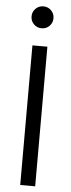

<svg xmlns="http://www.w3.org/2000/svg" viewBox="-60 -929 356 959"><g transform="rotate(5 117.5 -449.5)"><path d="M80 0V-700H155V0ZM118 -789Q95 -789 79 -805Q63 -821 63 -844Q63 -867 79 -883Q95 -899 118 -899Q141 -899 157 -883Q173 -867 173 -844Q173 -821 157 -805Q141 -789 118 -789Z"/></g></svg>

Font: Fustat
Style: Regular
Weight: 400
Designer: Mohamed Gaber, Khaled Hosny, Laura Garcia Mut
Foundry: Kief Type Foundry, Alif Type Foundry, Hard Type Foundry
Version: Version 1.007